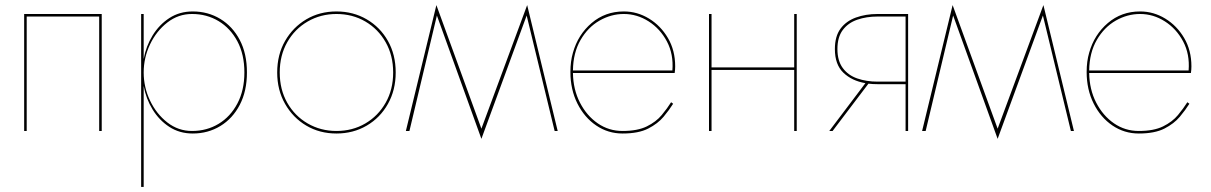

<svg xmlns="http://www.w3.org/2000/svg" viewBox="-20 -515 4763 755"><path d="M380 -460V0H370V-450H85V0H75V-460Z M545 220H535V-460H545V-283Q554 -333 580 -375.5Q606 -418 646 -444Q686 -470 738 -470Q798 -470 846.5 -440.5Q895 -411 923 -357.5Q951 -304 951 -230Q951 -157 923 -103Q895 -49 846.5 -19.5Q798 10 738 10Q686 10 646 -16Q606 -42 580 -84.5Q554 -127 545 -177ZM941 -230Q941 -301 913.5 -352.5Q886 -404 839.5 -432Q793 -460 735 -460Q681 -460 638 -426.5Q595 -393 570 -340.5Q545 -288 545 -230Q545 -172 570 -119.5Q595 -67 638 -33.5Q681 0 735 0Q793 0 839.5 -28Q886 -56 913.5 -108Q941 -160 941 -230Z M1070 -230Q1070 -300 1101 -354Q1132 -408 1184.5 -439Q1237 -470 1303 -470Q1369 -470 1422 -439Q1475 -408 1505.5 -354Q1536 -300 1536 -230Q1536 -161 1505.5 -106.5Q1475 -52 1422 -21Q1369 10 1303 10Q1237 10 1184.5 -21Q1132 -52 1101 -106.5Q1070 -161 1070 -230ZM1080 -230Q1080 -163 1109.5 -111Q1139 -59 1190 -29.5Q1241 0 1303 0Q1366 0 1416.5 -29.5Q1467 -59 1496.5 -111Q1526 -163 1526 -230Q1526 -297 1496.5 -349Q1467 -401 1416.5 -430.5Q1366 -460 1303 -460Q1241 -460 1190 -430.5Q1139 -401 1109.5 -349Q1080 -297 1080 -230Z M1576 0 1696 -495 1873 -9 2053 -495 2173 0H2161L2051 -454L1873 31L1698 -454L1590 0Z M2627 -107Q2612 -83 2589.5 -56Q2567 -29 2529 -9.5Q2491 10 2428 10Q2371 10 2324.5 -21.5Q2278 -53 2250.5 -108Q2223 -163 2223 -232Q2223 -274 2233 -308Q2253 -379 2306.5 -424.5Q2360 -470 2433 -470Q2486 -470 2532 -442Q2578 -414 2606.5 -365.5Q2635 -317 2635 -254Q2635 -248 2634.5 -241Q2634 -234 2633 -228H2233Q2234 -163 2260.5 -111.5Q2287 -60 2330.5 -30Q2374 0 2428 0Q2487 0 2523.5 -18Q2560 -36 2582 -62.5Q2604 -89 2619 -113ZM2433 -460Q2383 -460 2337.5 -434Q2292 -408 2263 -358Q2234 -308 2233 -238H2624Q2629 -302 2602.5 -352Q2576 -402 2530.5 -431Q2485 -460 2433 -460Z M2768 -460H2778V-250H3103V-460H3113V0H3103V-240H2778V0H2768Z M3254 0H3241L3383 -188Q3330 -197 3296.5 -229Q3263 -261 3263 -322Q3263 -372 3285 -402Q3307 -432 3345.5 -446Q3384 -460 3431 -460H3551V0H3541V-184H3431Q3412 -184 3395 -186ZM3431 -194H3541V-450H3431Q3387 -450 3351 -437.5Q3315 -425 3294 -397Q3273 -369 3273 -322Q3273 -276 3294 -247.5Q3315 -219 3351 -206.5Q3387 -194 3431 -194Z M3606 0 3726 -495 3903 -9 4083 -495 4203 0H4191L4081 -454L3903 31L3728 -454L3620 0Z M4657 -107Q4642 -83 4619.5 -56Q4597 -29 4559 -9.5Q4521 10 4458 10Q4401 10 4354.5 -21.5Q4308 -53 4280.5 -108Q4253 -163 4253 -232Q4253 -274 4263 -308Q4283 -379 4336.5 -424.5Q4390 -470 4463 -470Q4516 -470 4562 -442Q4608 -414 4636.5 -365.5Q4665 -317 4665 -254Q4665 -248 4664.5 -241Q4664 -234 4663 -228H4263Q4264 -163 4290.5 -111.5Q4317 -60 4360.5 -30Q4404 0 4458 0Q4517 0 4553.5 -18Q4590 -36 4612 -62.5Q4634 -89 4649 -113ZM4463 -460Q4413 -460 4367.5 -434Q4322 -408 4293 -358Q4264 -308 4263 -238H4654Q4659 -302 4632.5 -352Q4606 -402 4560.5 -431Q4515 -460 4463 -460Z"/></svg>

Font: Jost* Hairline
Style: Regular
Weight: 100
Version: Version 3.7